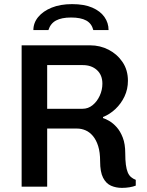

<svg xmlns="http://www.w3.org/2000/svg" viewBox="-20 -906 715 932"><path d="M572 6Q543 6 519 -4.5Q495 -15 480.5 -43Q466 -71 466 -123Q466 -167 456.5 -197Q447 -227 431 -246Q415 -265 395 -273.5Q375 -282 354 -282H209V0H85V-686H417Q466 -686 507.5 -664.5Q549 -643 575 -604.5Q601 -566 601 -514Q601 -473 584.5 -438Q568 -403 540.5 -377Q513 -351 480 -338V-333Q493 -329 511 -318.5Q529 -308 546.5 -288.5Q564 -269 576 -238Q588 -207 588 -162Q588 -129 591 -106.5Q594 -84 600 -69.5Q606 -55 616 -46.5Q626 -38 639 -33V-5Q627 0 609 3Q591 6 572 6ZM209 -378H381Q408 -378 429.5 -395.5Q451 -413 464 -441Q477 -469 477 -500Q477 -542 450.5 -566Q424 -590 382 -590H209ZM142 -760Q142 -795 165.5 -823.5Q189 -852 231 -869Q273 -886 330 -886Q389 -886 428 -869Q467 -852 487 -823.5Q507 -795 507 -760H433Q425 -792 398.5 -806.5Q372 -821 325 -821Q279 -821 252 -806.5Q225 -792 215 -760Z"/></svg>

Font: Chivo Medium Medium
Style: Regular
Weight: 500
Version: Version 2.002